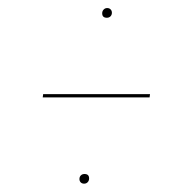

<svg xmlns="http://www.w3.org/2000/svg" viewBox="-20 -563 447 465"><path d="M238.8 -520Q227.5 -520 227.5 -530.8Q227.5 -536.1 231 -539.8Q234.4 -543.5 239.7 -543.5Q244.6 -543.5 247.8 -540.3Q251 -537.1 251 -532.2Q251 -526.9 247.6 -523.4Q244.1 -520 238.8 -520ZM83.5 -327.1 84.5 -335H343.3L342.3 -327.1ZM183.6 -118.2Q178.7 -118.2 175.5 -121.3Q172.4 -124.5 172.4 -129.4Q172.4 -134.8 175.8 -138.2Q179.2 -141.6 184.6 -141.6Q195.8 -141.6 195.8 -130.9Q195.8 -125.5 192.4 -121.8Q189 -118.2 183.6 -118.2Z"/></svg>

Font: Fira Sans Compressed Eight
Style: Italic
Weight: 100
Width: 3
Italic angle: -8°
Designer: Carrois Corporate & Edenspiekermann AG
Foundry: Carrois Corporate GbR & Edenspiekermann AG
Version: Version 4.203;PS 004.203;hotconv 1.0.88;makeotf.lib2.5.64775